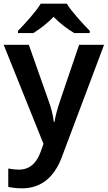

<svg xmlns="http://www.w3.org/2000/svg" viewBox="-20 -786 587 1046"><path d="M344 -766H202C175 -721 115 -656 78 -618V-606H162C197 -628 237 -658 272 -694C307 -658 349 -627 384 -606H469V-618C433 -655 371 -721 344 -766ZM0 -542 217 -2 201 42C181 97 146 138 84 138C61 138 39 135 25 132V232C43 236 67 240 100 240C204 240 275 180 316 72L547 -542H411L307 -236C294 -197 282 -156 277 -122H273C269 -160 259 -197 245 -236L137 -542Z"/></svg>

Font: Noto Sans Arabic UI SmBd
Style: Regular
Weight: 600
Designer: Monotype Design Team, Nadine Chahine and Nizar Qandah
Foundry: Monotype Imaging Inc.
Version: Version 2.010